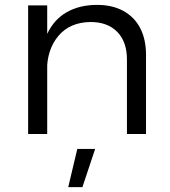

<svg xmlns="http://www.w3.org/2000/svg" viewBox="-20 -548 696 785"><path d="M499 -305Q499 -377 459.5 -417.5Q420 -458 350 -458Q266 -457 219 -401.5Q172 -346 172 -258H145Q145 -350 173 -409.5Q201 -469 253.5 -498.5Q306 -528 377 -528Q440 -528 485 -503Q530 -478 553.5 -432.5Q577 -387 577 -323V0H499ZM95 -526H173V0H95ZM296 61H369L317 217H259Z"/></svg>

Font: Alexandria Light
Style: Regular
Weight: 300
Designer: Mohamed Gaber
Foundry: Kief Type Foundry
Version: Version 5.100